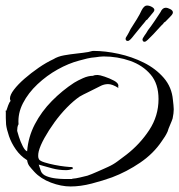

<svg xmlns="http://www.w3.org/2000/svg" viewBox="-26 -651 648 694"><path d="M229 23Q195 23 158 9Q121 -5 98 -30Q86 -43 80 -51Q74 -59 72 -72Q48 -87 31.5 -110.5Q15 -134 6.5 -159Q-2 -184 -4 -201Q-5 -213 -5 -224.5Q-5 -236 -5 -247V-248Q-8 -251 -3 -251Q-1 -258 3.5 -270Q8 -282 12 -286V-287Q10 -291 10 -295Q10 -308 24.5 -327Q39 -346 62.5 -366.5Q86 -387 113.5 -406Q141 -425 167 -437Q183 -447 205.5 -451Q228 -455 251.5 -457.5Q275 -460 293 -463Q298 -464 303 -465.5Q308 -467 312 -467Q354 -467 402.5 -456.5Q451 -446 494 -424.5Q537 -403 566 -369.5Q595 -336 599 -290Q600 -279 601 -271.5Q602 -264 602 -256Q602 -242 598 -223Q596 -216 589 -200Q582 -184 580 -176Q576 -167 570.5 -158Q565 -149 559 -141Q529 -96 480.5 -63Q432 -30 379 -10Q346 2 305.5 12.5Q265 23 229 23ZM206 -4H235V-5Q249 -6 263 -9.5Q277 -13 290 -16Q296 -18 306 -22Q316 -26 327 -31Q338 -36 348.5 -40.5Q359 -45 365 -48Q383 -56 399 -68Q415 -80 431 -92Q480 -130 513.5 -181Q547 -232 547 -293Q547 -348 518.5 -381.5Q490 -415 444.5 -431Q399 -447 348 -447Q341 -447 333.5 -446Q326 -445 319 -444Q304 -443 289 -439.5Q274 -436 260 -432Q222 -422 182.5 -400Q143 -378 109.5 -346.5Q76 -315 57 -278Q38 -241 41 -202Q38 -197 37 -190.5Q36 -184 36 -178Q37 -173 42.5 -156Q48 -139 56 -123Q64 -107 72 -104Q76 -156 100 -202Q124 -248 161.5 -286Q199 -324 242 -352Q255 -360 274 -368.5Q293 -377 310 -377Q314 -379 318.5 -379.5Q323 -380 327 -380Q334 -380 352 -374Q370 -368 386 -359.5Q402 -351 402 -341Q402 -339 401 -338L402 -333Q380 -347 365 -347Q352 -347 340 -341.5Q328 -336 317 -330Q304 -323 290 -316.5Q276 -310 262 -302Q240 -287 216 -262.5Q192 -238 171 -209Q150 -180 134.5 -152Q119 -124 114 -104Q112 -96 112 -87Q112 -80 115 -75Q119 -69 135 -64Q151 -59 171 -55Q191 -51 209 -49Q227 -47 236 -47L237 -40H234Q225 -36 212 -36Q187 -36 162.5 -42.5Q138 -49 114 -56Q116 -50 118 -44Q120 -38 122 -32Q127 -20 142.5 -14Q158 -8 176 -6Q194 -4 206 -4ZM436 -503Q428 -503 428 -511Q428 -513 429.5 -516Q431 -519 435 -525Q437 -529 440 -534Q443 -539 446 -546Q456 -561 468.5 -581.5Q481 -602 486 -614Q495 -631 505 -631Q514 -631 523 -626Q532 -621 532 -615Q532 -611 527.5 -606Q523 -601 510 -585L506 -580Q501 -578 498 -572Q497 -571 487.5 -559.5Q478 -548 470 -538Q463 -530 457 -522Q451 -514 446 -509Q440 -503 436 -503ZM496 -500Q492 -500 490.5 -503Q489 -506 489 -508Q489 -512 496 -522Q499 -526 502 -530.5Q505 -535 509 -542Q520 -556 533.5 -576Q547 -596 554 -607Q561 -623 573 -623Q580 -623 589.5 -618Q599 -613 599 -606Q599 -602 595 -597Q591 -592 575 -576L571 -572Q566 -570 563 -564Q562 -564 551 -552Q540 -540 528 -527Q515 -514 508 -507Q501 -500 496 -500Z"/></svg>

Font: Qwitcher Grypen
Style: Bold
Weight: 700
Designer: Robert E. Leuschke
Foundry: Robert E. Leuschke
Version: Version 1.100; ttfautohint (v1.8.3)